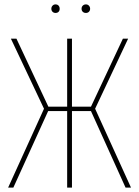

<svg xmlns="http://www.w3.org/2000/svg" viewBox="-20 -858 636 878"><path d="M233.9 -837.9Q242.7 -837.9 247.8 -832.3Q252.9 -826.7 252.9 -817.9Q252.9 -809.1 247.8 -804Q242.7 -798.8 233.9 -798.8Q225.6 -798.8 220.2 -804.2Q214.8 -809.6 214.8 -817.9Q214.8 -826.2 220.2 -832Q225.6 -837.9 233.9 -837.9ZM373 -837.9Q381.3 -837.9 386.7 -832Q392.1 -826.2 392.1 -817.9Q392.1 -809.6 386.7 -804.2Q381.3 -798.8 373 -798.8Q363.8 -798.8 358.4 -804.2Q353 -809.6 353 -817.9Q353 -826.7 358.6 -832.3Q364.3 -837.9 373 -837.9ZM565.9 -681.2 415 -360.8 579.1 0H554.2L396 -350.1H309.1V0H287.1V-350.1H200.2L41 0H17.1L181.2 -360.8L29.8 -681.2H55.2L201.2 -370.1H287.1V-681.2H309.1V-370.1H396L542 -681.2Z"/></svg>

Font: Fira Sans Compressed Thin
Style: Regular
Weight: 100
Width: 1
Designer: Carrois Corporate & Edenspiekermann AG
Foundry: Carrois Corporate GbR & Edenspiekermann AG
Version: Version 4.203;PS 004.203;hotconv 1.0.88;makeotf.lib2.5.64775